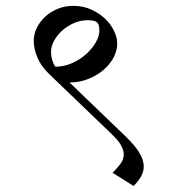

<svg xmlns="http://www.w3.org/2000/svg" viewBox="-20 -634 634 647"><path d="M227.1 -614.3Q259.3 -614.3 286.4 -602.3Q313.5 -590.3 333.3 -571.8Q353 -553.2 364 -530.5Q375 -507.8 375 -486.8Q375 -464.4 363.3 -441.4Q351.6 -418.5 330.3 -399.7Q309.1 -380.9 279.5 -368.7Q250 -356.4 214.4 -356L402.8 -174.8Q435.1 -143.6 449.7 -119.1Q464.4 -94.7 464.4 -73.2Q464.4 -56.2 455.6 -40Q446.8 -23.9 430.2 -7.3L359.4 -51.8Q375 -67.4 386 -82Q397 -96.7 397 -113.8Q397 -127.9 387.9 -144.3Q378.9 -160.6 356.9 -181.6L144.5 -385.7Q119.1 -410.2 106.4 -439.2Q93.8 -468.3 93.8 -497.6Q93.8 -518.6 103.8 -539.6Q113.8 -560.5 131.6 -577.1Q149.4 -593.8 173.8 -604Q198.2 -614.3 227.1 -614.3ZM151.9 -459Q151.9 -446.3 155.3 -433.8Q158.7 -421.4 166 -409.2Q195.3 -409.2 222.4 -421.1Q249.5 -433.1 270 -451.4Q290.5 -469.7 302.7 -491Q314.9 -512.2 314.9 -531.2Q314.9 -551.8 306.9 -558.8Q298.8 -565.9 275.4 -565.9Q252 -565.9 229.7 -556.4Q207.5 -546.9 190.2 -531.5Q172.9 -516.1 162.4 -497.1Q151.9 -478 151.9 -459Z"/></svg>

Font: Kurinto Seri
Style: Regular
Weight: 400
Designer: Kurinto was developed by Clint Goss from a range of fonts that are compatible with the SIL Open Font License Version 1.1
Foundry: Clinton F. Goss
Version: Version 2.196; July 25, 2020